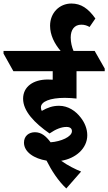

<svg xmlns="http://www.w3.org/2000/svg" viewBox="-90 -916 614 1089"><path d="M286 153 370 57C339 45 293 22 257 -4C339 -17 405 -74 405 -149C405 -186 390 -221 368 -249C339 -287 296 -316 245 -316C209 -316 180 -306 147 -287C144 -293 142 -299 142 -307C142 -340 194 -361 278 -361C300 -361 328 -359 344 -357V-512H504V-527L447 -627H327C318 -648 311 -676 311 -703C311 -746 331 -776 371 -776C390 -776 404 -771 418 -763L451 -811C410 -869 369 -896 315 -896C247 -896 194 -843 194 -770C194 -717 219 -668 254 -627H-70V-612L-14 -512H209V-464C200 -464 191 -465 181 -465C98 -465 41 -424 41 -356C41 -286 105 -219 191 -159C227 -184 259 -196 287 -196C308 -196 318 -187 318 -172C318 -140 255 -113 197 -109C170 -145 144 -166 108 -166C74 -166 46 -145 46 -107C46 -53 105 -16 174 -5C202 51 240 110 286 153Z"/></svg>

Font: Noto Serif Devanagari Condensed Black
Style: Regular
Weight: 900
Width: 3
Designer: Universal Thirst, Indian Type Foundry and the Monotype Design Team
Foundry: Monotype Imaging Inc.
Version: Version 2.004